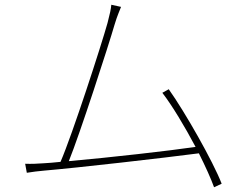

<svg xmlns="http://www.w3.org/2000/svg" viewBox="-20 -766 1040 809"><path d="M914 8C877 -87 760 -293 691 -390L664 -375C705 -322 759 -232 804 -147C696 -131 440 -102 270 -87C316 -200 437 -573 463 -663C475 -703 483 -718 490 -737L449 -746C447 -726 444 -711 433 -669C407 -576 285 -199 235 -84C207 -81 183 -79 163 -78C137 -76 112 -75 86 -76L93 -38C119 -42 140 -45 165 -47C307 -59 673 -101 818 -120C846 -64 869 -13 882 23Z"/></svg>

Font: Source Han Sans CN ExtraLight
Style: Regular
Weight: 250
Designer: Ryoko NISHIZUKA (kana & ideographs); Paul D. Hunt (Latin, Greek & Cyrillic); Wenlong ZHANG (bopomofo); Sandoll Communica
Foundry: Adobe Systems Incorporated
Version: Version 1.004;PS 1.004;hotconv 16.6.51;makeotf.lib2.5.65220